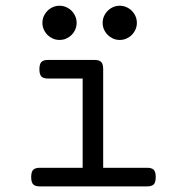

<svg xmlns="http://www.w3.org/2000/svg" viewBox="-20 -665 640 685"><path d="M274.9 -384.8H151.4Q134.8 -384.8 127.7 -392.1Q120.6 -399.4 120.6 -418Q120.6 -436.5 127.7 -443.8Q134.8 -451.2 151.4 -451.2H317.4Q334 -451.2 341.1 -443.8Q348.1 -436.5 348.1 -418V-66.4H504.9Q521.5 -66.4 528.6 -59.1Q535.6 -51.8 535.6 -33.2Q535.6 -14.6 528.6 -7.3Q521.5 0 504.9 0H122.1Q105.5 0 98.4 -7.3Q91.3 -14.6 91.3 -33.2Q91.3 -51.8 98.4 -59.1Q105.5 -66.4 122.1 -66.4H274.9ZM131.3 -583.5Q131.3 -596.2 136.2 -607.2Q141.1 -618.2 149.4 -626.5Q157.7 -634.8 168.7 -639.6Q179.7 -644.5 192.4 -644.5Q205.1 -644.5 216.1 -639.6Q227.1 -634.8 235.4 -626.5Q243.7 -618.2 248.5 -607.2Q253.4 -596.2 253.4 -583.5Q253.4 -570.8 248.5 -559.8Q243.7 -548.8 235.4 -540.5Q227.1 -532.2 216.1 -527.3Q205.1 -522.5 192.4 -522.5Q179.7 -522.5 168.7 -527.3Q157.7 -532.2 149.4 -540.5Q141.1 -548.8 136.2 -559.8Q131.3 -570.8 131.3 -583.5ZM346.2 -583.5Q346.2 -596.2 351.1 -607.2Q356 -618.2 364.3 -626.5Q372.6 -634.8 383.5 -639.6Q394.5 -644.5 407.2 -644.5Q419.9 -644.5 430.9 -639.6Q441.9 -634.8 450.2 -626.5Q458.5 -618.2 463.4 -607.2Q468.3 -596.2 468.3 -583.5Q468.3 -570.8 463.4 -559.8Q458.5 -548.8 450.2 -540.5Q441.9 -532.2 430.9 -527.3Q419.9 -522.5 407.2 -522.5Q394.5 -522.5 383.5 -527.3Q372.6 -532.2 364.3 -540.5Q356 -548.8 351.1 -559.8Q346.2 -570.8 346.2 -583.5Z"/></svg>

Font: Courier Prime
Style: Regular
Weight: 400
Designer: Alan Dague-Greene
Foundry: Quote-Unquote Apps
Version: Version 1.203